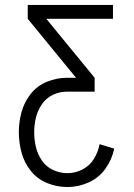

<svg xmlns="http://www.w3.org/2000/svg" viewBox="-20 -755 540 775"><path d="M252 0Q210 0 170.5 -16Q131 -32 104.5 -65Q78 -98 67 -139Q56 -180 56 -221.5Q56 -263 67 -303Q78 -343 104 -376Q130 -409 169.5 -425Q209 -441 250 -441H287L92 -679V-735H436V-679H167L362 -441V-385H250Q220 -385 193 -372Q166 -359 149 -334Q132 -309 125 -280Q118 -251 118 -221Q118 -191 125 -161.5Q132 -132 149 -107Q166 -82 194 -69Q222 -56 252 -56Q284 -56 313 -71Q342 -86 359 -113.5Q376 -141 382 -173L441 -155Q432 -111 405.5 -74Q379 -37 337.5 -18.5Q296 0 252 0Z"/></svg>

Font: Iosevka SS01 Light
Style: Regular
Weight: 300
Monospace: yes
Designer: Belleve Invis
Foundry: Belleve Invis
Version: 2.3.3; ttfautohint (v1.8.3)